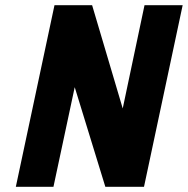

<svg xmlns="http://www.w3.org/2000/svg" viewBox="-20 -720 724 740"><path d="M684 -700H537L453 -302L335 -700H190L41 0H186L268 -384L386 0H535Z"/></svg>

Font: Advent Pro ExtraBold
Style: Italic
Weight: 800
Italic angle: -12°
Version: Version 3.000